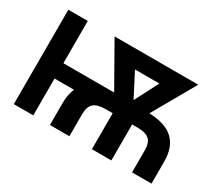

<svg xmlns="http://www.w3.org/2000/svg" viewBox="-127 -981 1417 1252"><g transform="rotate(30 581.5 -355.5)"><path d="M344.7 0V-165Q344.7 -229.5 365.7 -277.3H219.2V0H72.8V-710.9H219.2V-392.6H601.6L420.9 -710.9H1050.8L868.2 -390.1Q989.3 -386.2 1048.1 -332.3Q1106.9 -278.3 1109.4 -173.3V0H962.9V-167.5Q962.4 -222.7 936.8 -246.3Q911.1 -270 851.6 -271H807.1V0H660.6V-271H608.4Q544.9 -271 518.3 -246.8Q491.7 -222.7 491.2 -167.5V0ZM735.8 -413.1 827.6 -590.8H644Z"/></g></svg>

Font: Roboto-o
Style: o-Bold
Weight: 700
Designer: Google
Version: Version 2.134; 2016; ttfautohint (v1.6)